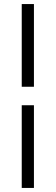

<svg xmlns="http://www.w3.org/2000/svg" viewBox="-20 -795 274 945"><path d="M147 -277V130H87V-277ZM147 -775V-368H87V-775Z"/></svg>

Font: Raleway Thin
Style: Regular
Weight: 400
Version: Version 4.026